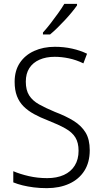

<svg xmlns="http://www.w3.org/2000/svg" viewBox="-20 -967 533 997"><path d="M446 -187Q446 -124 418 -80Q390 -36 339.5 -13Q289 10 223 10Q187 10 155.5 6Q124 2 97.5 -4.5Q71 -11 49 -20V-78Q84 -63 129.5 -52.5Q175 -42 225 -42Q275 -42 311.5 -58.5Q348 -75 368 -107Q388 -139 388 -184Q388 -226 371.5 -253Q355 -280 319.5 -300Q284 -320 228 -342Q189 -357 157 -374.5Q125 -392 102.5 -414.5Q80 -437 68 -468Q56 -499 56 -542Q56 -600 83 -640.5Q110 -681 157.5 -702.5Q205 -724 265 -724Q312 -724 354.5 -714.5Q397 -705 432 -688L413 -638Q376 -656 338 -664Q300 -672 264 -672Q219 -672 185 -657Q151 -642 132.5 -613.5Q114 -585 114 -543Q114 -499 131.5 -471.5Q149 -444 183 -425Q217 -406 265 -386Q323 -364 363 -339Q403 -314 424.5 -278.5Q446 -243 446 -187ZM380 -939Q369 -923 352.5 -903Q336 -883 316.5 -862Q297 -841 277.5 -822Q258 -803 240 -788H203V-798Q223 -820 243 -846Q263 -872 282 -898.5Q301 -925 314 -947H380Z"/></svg>

Font: Noto Sans Thai SemiCondensed Light
Style: Regular
Weight: 300
Width: 4
Designer: Monotype Design Team
Foundry: Monotype Imaging Inc.
Version: Version 2.001